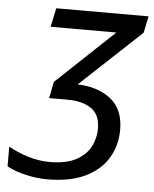

<svg xmlns="http://www.w3.org/2000/svg" viewBox="-52 -758 650 812"><g transform="rotate(5 273.0 -352.0)"><path d="M178 10Q136 10 89 -0.5Q42 -11 7 -30V-114Q45 -92 91 -78Q137 -64 183 -64Q253 -64 295 -87Q337 -110 355.5 -146Q374 -182 374 -222Q374 -281 336.5 -307Q299 -333 235 -333H157L171 -403L416 -634H137L154 -714H546L531 -643L272 -401Q357 -399 412.5 -356Q468 -313 468 -225Q468 -160 436.5 -106.5Q405 -53 340.5 -21.5Q276 10 178 10Z"/></g></svg>

Font: Noto Sans
Style: Italic
Weight: 400
Italic angle: -12°
Designer: Monotype Design Team
Foundry: Monotype Imaging Inc.
Version: Version 2.013; ttfautohint (v1.8.4.7-5d5b)